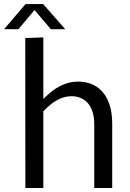

<svg xmlns="http://www.w3.org/2000/svg" viewBox="-56 -938 649 958"><path d="M70 -748 160.2 -751.4V-445.6H161.6Q182.6 -466.9 208.5 -486.6Q234.4 -506.2 266.3 -518.5Q298.1 -530.8 335.7 -530.8Q369.3 -530.8 399.4 -519.1Q429.6 -507.4 453.1 -482.1Q476.7 -456.7 490.3 -416.6Q503.9 -376.4 503.9 -319.4V0H414.3V-314.6Q414.3 -355.4 404.7 -383Q395.1 -410.5 379 -426.9Q362.9 -443.3 342.9 -450.6Q323 -457.9 302.4 -457.9Q270.7 -457.9 243.8 -445.7Q216.9 -433.6 196.3 -416.4Q175.6 -399.2 160.2 -382.7V0H70.6ZM-35.6 -792.4 71.5 -917.8H159.3L269.4 -792.4H197.6L116.4 -887.9L35.8 -792.4Z"/></svg>

Font: Murecho Thin
Style: Regular
Weight: 100
Designer: Neil Summerour
Foundry: Positype
Version: Version 1.010